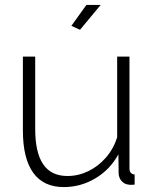

<svg xmlns="http://www.w3.org/2000/svg" viewBox="-20 -750 627 780"><path d="M73 -220V-520H123V-227Q123 -130 155.5 -82.5Q188 -35 254 -35Q298 -35 338.5 -54.5Q379 -74 410 -109.5Q441 -145 456 -192V-520H506V-66Q506 -54 511.5 -48Q517 -42 527 -41V0Q517 1 511.5 1Q506 1 502 0Q485 -2 474 -14.5Q463 -27 462 -45L461 -123Q427 -61 367.5 -25.5Q308 10 239 10Q157 10 115 -48Q73 -106 73 -220ZM305 -629 270 -645 331 -730H389Z"/></svg>

Font: Raleway Thin Light
Style: Regular
Weight: 300
Version: Version 4.026